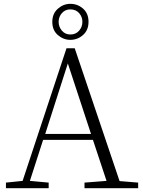

<svg xmlns="http://www.w3.org/2000/svg" viewBox="-20 -982 747 1002"><path d="M347 -774Q311 -774 282 -799Q253 -824 253 -868Q253 -911 282 -936.5Q311 -962 347 -962Q385 -962 413.5 -937Q442 -912 442 -868Q442 -825 413.5 -799.5Q385 -774 347 -774ZM347 -802Q376 -802 393 -822Q410 -842 410 -868Q410 -894 393 -913.5Q376 -933 347 -933Q320 -933 303 -913.5Q286 -894 286 -868Q286 -842 303 -822Q320 -802 347 -802ZM334 -651 216 -283H455ZM421 0V-29L536 -38L465 -252H205L136 -38L234 -29V0H11V-29L98 -38L327 -730H370L604 -37L701 -29V0Z"/></svg>

Font: Minh Nguyen ExtraLight
Style: Regular
Weight: 250
Designer: Ryoko NISHIZUKA 西塚涼子 (kana & ideographs); Frank Grießhammer (Latin, Greek & Cyrillic); Wenlong ZHANG 张文龙 (bopomofo); San
Foundry: Adobe
Version: Version 1.100;July 7, 2023;FontCreator 14.0.0.2814 64-bit